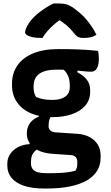

<svg xmlns="http://www.w3.org/2000/svg" viewBox="-20 -833 640 1103"><path d="M134 -65Q134 -87 141.5 -106Q149 -125 164.5 -139.5Q180 -154 203 -163V-178L277 -172Q267 -158 263 -142.5Q259 -127 259 -108Q259 -94 268.5 -84.5Q278 -75 296 -73L428 -64Q466 -61 495 -45.5Q524 -30 541 -3.5Q558 23 558 60V75Q558 115 538 148Q518 181 479 203.5Q440 226 382 238Q324 250 247 250H233Q164 250 117 234Q70 218 46 188.5Q22 159 22 119V107Q22 77 38 52.5Q54 28 83 12.5Q112 -3 150 -5V-28L217 11Q196 21 183 33Q170 45 164 60Q158 75 158 95V105Q158 125 167.5 138Q177 151 197.5 156.5Q218 162 250 162H268Q312 162 347.5 159Q383 156 413 148Q420 138 422 127.5Q424 117 424 106V96Q424 79 414.5 69Q405 59 387 58L273 50Q230 46 199 30.5Q168 15 151 -10Q134 -35 134 -65ZM327 -446 425 -443V-417Q460 -400 479 -375Q498 -350 498 -316V-306Q498 -259 470 -226.5Q442 -194 393 -177Q344 -160 282 -160Q214 -159 161.5 -180.5Q109 -202 79 -244Q49 -286 49 -343V-352Q49 -412 79.5 -456.5Q110 -501 169.5 -526Q229 -551 316 -551Q380 -551 431.5 -549Q483 -547 542 -541Q545 -535 546.5 -522.5Q548 -510 548 -497Q548 -463 537.5 -442Q527 -421 502 -421Q483 -421 459.5 -424Q436 -427 399 -430Q362 -433 306 -433Q240 -433 206.5 -409.5Q173 -386 173 -337V-329Q173 -316 176 -302.5Q179 -289 187 -276Q208 -267 229 -263Q250 -259 281 -259Q329 -259 355 -278Q381 -297 381 -333V-344Q381 -361 377 -379Q373 -397 361.5 -414.5Q350 -432 327 -446ZM288 -813Q295 -813 301.5 -813Q308 -813 320 -813Q345 -813 363.5 -807.5Q382 -802 410 -782Q427 -769 444.5 -753.5Q462 -738 477.5 -719.5Q493 -701 507.5 -679.5Q522 -658 534 -633Q519 -623 501 -619Q483 -615 460 -615Q439 -615 427 -621.5Q415 -628 399 -650Q384 -669 362.5 -687.5Q341 -706 300 -731L355 -716H289L343 -733Q295 -699 267 -670Q239 -641 224 -615H218Q187 -615 166.5 -619.5Q146 -624 135 -631.5Q124 -639 124 -647Q124 -656 129.5 -669.5Q135 -683 147 -702Q159 -719 175.5 -735.5Q192 -752 211.5 -766.5Q231 -781 250.5 -793Q270 -805 288 -813Z"/></svg>

Font: Recursive Monospace Casual
Style: Bold
Weight: 700
Version: Version 1.047